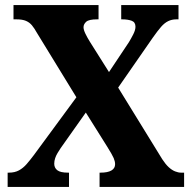

<svg xmlns="http://www.w3.org/2000/svg" viewBox="-20 -734 754 754"><path d="M10 0V-56H15Q38 -56 54.5 -65Q71 -74 84.5 -89.5Q98 -105 113 -125L280 -352L125 -605Q115 -623 105.5 -634.5Q96 -646 82 -652Q68 -658 45 -658H33V-714H367V-658H361Q329 -658 318.5 -648.5Q308 -639 308 -627Q308 -617 315.5 -601.5Q323 -586 333 -570L408 -451L486 -568Q494 -581 503 -598.5Q512 -616 512 -629Q512 -647 497 -652.5Q482 -658 460 -658H456V-714H681V-658H672Q655 -658 640.5 -651Q626 -644 612.5 -628.5Q599 -613 580 -586L444 -390L617 -109Q630 -89 642.5 -77.5Q655 -66 667.5 -61Q680 -56 691 -56H703V0H371V-56H375Q403 -56 417.5 -64.5Q432 -73 432 -89Q432 -100 426.5 -113Q421 -126 401 -158L317 -292L218 -152Q212 -143 206 -133Q200 -123 196.5 -112.5Q193 -102 193 -91Q193 -75 205 -65.5Q217 -56 247 -56H251V0Z"/></svg>

Font: Noto Serif Khmer SemiCondensed ExtraBold
Style: Regular
Weight: 800
Width: 4
Designer: Danh Hong and the Monotype Design Team
Foundry: Monotype Imaging Inc.
Version: Version 2.004